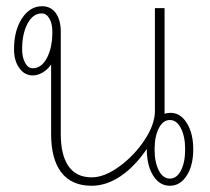

<svg xmlns="http://www.w3.org/2000/svg" viewBox="-20 -586 675 616"><path d="M600 -107Q600 -55 579 -22.5Q558 10 525 10Q492 10 471.5 -22.5Q451 -55 451 -107V-108Q412 -51 366.5 -20.5Q321 10 274 10Q210 10 177 -32.5Q144 -75 144 -156V-379Q133 -363 117 -353.5Q101 -344 85 -344Q59 -344 42 -367.5Q25 -391 25 -428Q25 -488 50.5 -527Q76 -566 115 -566Q143 -566 159 -544Q175 -522 175 -484V-156Q175 -88 200 -52.5Q225 -17 274 -17Q315 -17 363 -52Q411 -87 444 -137Q477 -187 477 -230V-560H508V-221Q517 -224 527 -224Q559 -224 579.5 -191Q600 -158 600 -107ZM148 -484Q148 -510 138.5 -526.5Q129 -543 114 -543Q86 -543 68.5 -510.5Q51 -478 51 -428Q51 -402 60.5 -384.5Q70 -367 85 -367Q113 -367 130.5 -400Q148 -433 148 -484ZM574 -107Q574 -148 560.5 -174.5Q547 -201 525 -201Q503 -201 489.5 -174.5Q476 -148 476 -107Q476 -65 489.5 -39Q503 -13 525 -13Q547 -13 560.5 -39Q574 -65 574 -107Z"/></svg>

Font: KoHo ExtraLight
Style: Regular
Weight: 275
Version: Version 1.000; ttfautohint (v1.6)